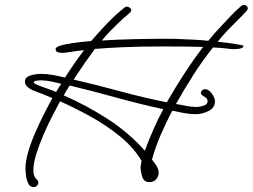

<svg xmlns="http://www.w3.org/2000/svg" viewBox="-20 -666 1023 777"><path d="M116 91Q101 91 94 76Q87 61 85 43Q83 25 83 16Q83 -13 94 -51Q105 -89 122.5 -129Q140 -169 158.5 -205.5Q177 -242 192 -269Q173 -277 153.5 -285Q134 -293 114 -300Q102 -305 91.5 -314Q81 -323 81 -336Q81 -349 92 -355.5Q103 -362 118.5 -364.5Q134 -367 145 -367Q170 -367 194.5 -362.5Q219 -358 243 -352Q260 -379 279.5 -407Q299 -435 320 -463Q283 -459 263 -455.5Q243 -452 232 -452Q221 -452 213 -455Q205 -458 205 -468Q206 -479 247.5 -487Q289 -495 349 -500Q380 -536 413 -570.5Q446 -605 482 -634Q487 -639 494 -639Q500 -639 505.5 -634.5Q511 -630 511 -624Q511 -620 506 -615Q498 -607 489 -600Q480 -593 472 -585Q459 -573 447 -561Q435 -549 423 -537Q408 -521 392 -502Q455 -506 521.5 -507.5Q588 -509 638 -509Q661 -509 678.5 -509Q696 -509 706 -508Q735 -507 764 -505.5Q793 -504 823 -501Q847 -531 872 -557Q892 -578 912 -599.5Q932 -621 954 -640Q957 -642 960 -644Q963 -646 967 -646Q974 -646 978.5 -641.5Q983 -637 983 -632Q983 -629 979 -623Q960 -602 939 -581.5Q918 -561 898 -540Q879 -520 861 -497Q883 -495 905.5 -492Q928 -489 949 -485Q950 -485 957.5 -483.5Q965 -482 965 -480Q965 -473 954 -470Q943 -467 926 -467Q915 -467 899 -469.5Q883 -472 842 -474Q799 -420 762 -362Q725 -304 692 -245Q712 -242 733.5 -237.5Q755 -233 775 -233Q786 -233 803 -238Q820 -243 820 -256Q820 -265 813.5 -270Q807 -275 800 -279.5Q793 -284 793 -290Q793 -296 798 -300.5Q803 -305 809 -305Q825 -305 837.5 -287Q850 -269 850 -257Q850 -230 824.5 -217Q799 -204 773 -204Q749 -204 724.5 -208.5Q700 -213 677 -218Q652 -170 630.5 -120.5Q609 -71 595 -20Q605 -8 613.5 5.5Q622 19 622 34Q622 48 612 59.5Q602 71 585 71Q572 71 565 64.5Q558 58 555 48Q553 40 551 30.5Q549 21 549 12Q549 5 550.5 -1.5Q552 -8 553 -15Q521 -69 466.5 -113.5Q412 -158 348 -193.5Q284 -229 223 -256Q210 -232 191.5 -196Q173 -160 155.5 -119.5Q138 -79 126.5 -41.5Q115 -4 115 22Q115 40 120 48.5Q125 57 130 61.5Q135 66 135 73Q135 80 129.5 85.5Q124 91 116 91ZM278 -344Q373 -322 466.5 -296.5Q560 -271 655 -252Q687 -308 724 -365Q761 -422 802 -476Q774 -477 734.5 -477.5Q695 -478 642 -478Q546 -478 478 -475Q410 -472 364 -468Q341 -437 319.5 -406Q298 -375 278 -344ZM207 -294Q212 -302 217 -310.5Q222 -319 228 -327Q208 -332 186 -336.5Q164 -341 143 -341Q139 -341 128 -339.5Q117 -338 117 -333Q117 -329 122 -327Q127 -325 130 -323Q149 -315 168.5 -308.5Q188 -302 207 -294ZM566 -56Q582 -99 600.5 -141.5Q619 -184 641 -224Q545 -245 451 -271Q357 -297 262 -320Q248 -299 238 -280Q330 -240 416.5 -184Q503 -128 566 -56Z"/></svg>

Font: Ms Madi
Style: Regular
Weight: 400
Designer: Robert E. Leuschke
Foundry: Robert E. Leuschke
Version: Version 1.010; ttfautohint (v1.8.3)